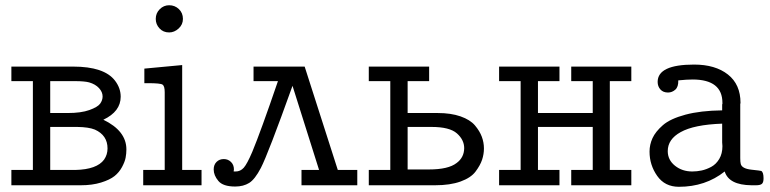

<svg xmlns="http://www.w3.org/2000/svg" viewBox="-20 -715 2971 741"><path d="M23.9 0V-59.1H106.9V-401.9H23.9V-458H262.2Q382.3 -458 423.8 -403.8Q445.8 -375 445.8 -341.8Q445.8 -284.7 378.9 -252.9Q467.8 -210 467.8 -138.2Q467.8 -122.1 464.8 -106.4Q461.9 -90.8 450.9 -70.3Q439.9 -49.8 421.9 -35.4Q403.8 -21 369.9 -10.5Q335.9 0 292 0ZM173.8 -59.1H271Q354 -61 381.8 -99.1Q395 -118.2 395 -142.1Q395 -192.9 346.2 -214.8Q322.3 -224.6 277.8 -225.1H173.8ZM173.8 -278.8H241.2Q293 -278.8 325 -290.3Q356.9 -301.8 366.5 -314.9Q376 -328.1 376 -342.8Q376 -359.9 362.1 -375Q348.1 -390.1 324.2 -397Q306.2 -401.9 269 -401.9H173.8Z M532.7 0V-59.1H615.7V-358.9Q615.7 -382.8 607.4 -388.4Q599.1 -394 551.8 -394H537.1V-450.2L683.1 -463.9V-59.1H757.8V0ZM581.1 -642.1Q581.1 -664.1 596.4 -679.4Q611.8 -694.8 632.8 -694.8Q654.8 -694.8 670.4 -679.9Q686 -665 686 -642.1Q686 -620.1 669.4 -605Q652.8 -589.8 632.8 -589.8Q609.9 -589.8 595.5 -605.5Q581.1 -621.1 581.1 -642.1Z M804.7 -61Q804.7 -79.1 815.7 -90.1Q826.7 -101.1 843.8 -101.1Q859.9 -101.1 871.3 -90.1Q882.8 -79.1 882.8 -61Q882.8 -60.1 882.3 -57.6Q881.8 -55.2 881.8 -53.2H889.6Q907.7 -53.2 920.7 -67.6Q933.6 -82 953.6 -128.9Q985.8 -206.1 1052.7 -401.9H958.5V-458H1155.8L1283.7 -59.1H1358.9V0H1143.6V-59.1H1211.4L1108.9 -383.8Q1014.6 -120.6 986.8 -66.9Q963.9 -22.9 941.7 -9Q919.4 4.9 887.7 4.9Q840.8 4.9 822.8 -16.6Q804.7 -38.1 804.7 -61Z M1403.3 0V-59.1H1486.3V-401.9H1403.3V-458H1636.2V-401.9H1553.2V-278.8H1669.4Q1720.2 -278.8 1757.3 -265.9Q1794.4 -252.9 1813 -231Q1831.5 -209 1839.6 -187Q1847.7 -165 1847.7 -142.1Q1847.7 -120.1 1840.6 -98.6Q1833.5 -77.1 1815.4 -53Q1797.4 -28.8 1757.3 -14.4Q1717.3 0 1659.2 0ZM1553.2 -61H1635.3Q1710.4 -61 1742.2 -85.9Q1771 -106.9 1771.5 -143.1Q1771.5 -175.3 1743.4 -200.2Q1715.3 -225.1 1645.5 -225.1H1553.2Z M1906.2 0V-59.1H1989.3V-401.9H1906.2V-458H2139.2V-401.9H2056.2V-278.8H2267.6V-401.9H2184.6V-458H2416.5V-401.9H2333.5V-59.1H2416.5V0H2184.6V-59.1H2267.6V-225.1H2056.2V-59.1H2139.2V0Z M2486.8 -129.9Q2486.8 -156.7 2498.3 -181.9Q2509.8 -207 2538.3 -231.9Q2566.9 -256.8 2625.5 -272.5Q2684.1 -288.1 2767.1 -289.1V-312L2768.1 -314Q2768.1 -315.9 2768.1 -317.9Q2768.1 -407.7 2653.8 -408.2Q2630.9 -408.2 2597.7 -404.8Q2598.6 -379.9 2586.2 -368.9Q2573.7 -357.9 2558.1 -357.9Q2539.1 -357.9 2528.6 -369.9Q2518.1 -381.8 2518.1 -398.9Q2518.1 -465.8 2658.7 -465.8Q2740.7 -465.8 2789.3 -427.5Q2837.9 -389.2 2837.9 -317.9Q2837.9 -316.9 2837.4 -315.4Q2836.9 -314 2836.9 -313V-105Q2836.9 -88.9 2838.9 -82Q2843.8 -64 2880.4 -60.1Q2917 -56.2 2918 -55.2Q2926.8 -50.3 2926.8 -26.9Q2926.8 -10.7 2920.4 -5.4Q2914.1 0 2897.9 0H2879.9Q2793 -1 2776.9 -53.2Q2702.6 5.9 2600.1 5.9Q2545.9 5.9 2516.4 -36.1Q2486.8 -78.1 2486.8 -129.9ZM2557.1 -131.8Q2557.1 -97.7 2585 -75.4Q2612.8 -53.2 2651.9 -53.2Q2669.9 -53.2 2688 -57.1Q2706.1 -61 2724.9 -71Q2743.7 -81.1 2755.9 -101.6Q2768.1 -122.1 2768.1 -150.9Q2768.1 -153.8 2767.6 -158.4Q2767.1 -163.1 2767.1 -165V-237.8Q2658.2 -233.9 2606.9 -205.1Q2557.1 -177.7 2557.1 -131.8Z"/></svg>

Font: CMU Concrete
Style: Roman
Weight: 500
Version: Version 0.7.0